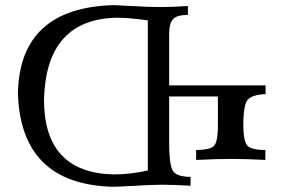

<svg xmlns="http://www.w3.org/2000/svg" viewBox="-20 -713 1088 737"><path d="M415 -43.5Q480.5 -43.5 547.4 -58.6V-634.8Q475.6 -645 428.2 -645Q156.7 -639.6 148.9 -330.6Q148.9 -50.3 415 -43.5ZM410.6 3.9Q59.6 -6.8 48.8 -354.5Q55.2 -683.1 416 -693.4Q426.3 -693.4 487.5 -689.7Q548.8 -686 600.1 -686Q638.2 -686 701.2 -689.9V-655.8Q659.2 -655.8 644.3 -639.6Q629.4 -623.5 629.4 -581.5V-385.3H999.5V-351.6Q949.7 -349.6 931.9 -331.3Q914.1 -313 914.1 -233.9Q914.1 -166 932.1 -151.6Q950.2 -137.2 998.5 -137.2V-99.1Q924.3 -103 869.6 -103Q813.5 -103 732.9 -99.1V-137.2Q781.7 -137.2 799.1 -150.9Q816.4 -164.6 816.4 -231V-342.8H629.4V-160.2Q629.4 -87.9 641.6 -61Q653.8 -34.2 711.4 -34.2V0Q644.5 -3.9 604.5 -3.9Q564.5 -3.9 499.8 0Q435.1 3.9 410.6 3.9Z"/></svg>

Font: Almanac
Style: Regular
Weight: 400
Designer: Eden's Almanac
Version: Version 3.501;March 28, 2021;FontCreator 13.0.0.2683 64-bit